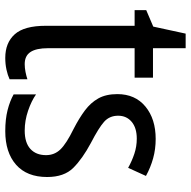

<svg xmlns="http://www.w3.org/2000/svg" viewBox="-18 -746 708 711"><g transform="rotate(90 335.5 -390.0)"><path d="M217 -128Q231 -128 246 -131Q261 -134 273 -138V-72Q258 -65 237.5 -60.5Q217 -56 194 -56Q138 -56 106.5 -91Q75 -126 75 -206V-535H17V-578L78 -604L104 -724H158V-603H267V-535H158V-214Q158 -171 172 -149.5Q186 -128 217 -128Z M635 -211Q635 -136 589.5 -96Q544 -56 465 -56Q421 -56 387.5 -64.5Q354 -73 329 -87V-170Q353 -153 389.5 -140.5Q426 -128 463 -128Q508 -128 531 -149Q554 -170 554 -207Q554 -238 533 -260Q512 -282 457 -309Q418 -329 389 -350.5Q360 -372 344 -400.5Q328 -429 328 -471Q328 -537 374 -575Q420 -613 494 -613Q532 -613 566 -603.5Q600 -594 631 -577L601 -511Q576 -525 549 -534Q522 -543 493 -543Q453 -543 430.5 -524Q408 -505 408 -474Q408 -442 430.5 -422Q453 -402 509 -373Q567 -342 601 -308Q635 -274 635 -211Z"/></g></svg>

Font: Noto Sans Malayalam UI Condensed
Style: Regular
Weight: 400
Width: 3
Designer: Jelle Bosma - Monotype Design Team
Foundry: Monotype Imaging Inc.
Version: Version 2.104; ttfautohint (v1.8.4.7-5d5b)